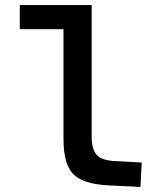

<svg xmlns="http://www.w3.org/2000/svg" viewBox="-20 -730 654 756"><path d="M230 -182V-615H58V-710H341V-192Q341 -142 360.5 -120.5Q380 -99 429 -96L538 -90L533 6L409 0Q307 -5 268.5 -44.5Q230 -84 230 -182Z"/></svg>

Font: Intel One Mono Medium
Style: Regular
Weight: 500
Monospace: yes
Designer: Fred Shallcrass
Foundry: Frere-Jones Type LLC
Version: Version 1.400;hotconv 1.1.0;makeotfexe 2.6.0;FJTRelease1.4